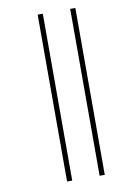

<svg xmlns="http://www.w3.org/2000/svg" viewBox="-93 -758 636 953"><g transform="rotate(-10 225.0 -281.5)"><path d="M330 139H356V-702H330ZM166 139H192V-702H166Z"/></g></svg>

Font: Noto Sans Kannada Condensed Thin
Style: Regular
Weight: 100
Width: 3
Designer: Jelle Bosma - Monotype Design Team
Foundry: Monotype Imaging Inc.
Version: Version 2.005